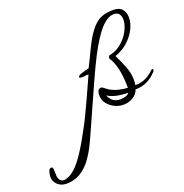

<svg xmlns="http://www.w3.org/2000/svg" viewBox="-475 -726 1198 1252"><g transform="rotate(-20 124.5 -99.5)"><path d="M-226 381Q-264 381 -289 356Q-314 331 -310 295Q-308 274 -302 261Q-296 248 -284 248Q-276 248 -274 257.5Q-272 267 -272 278L-271 311Q-265 353 -234 353Q-219 353 -197.5 343Q-176 333 -153 312Q-92 256 2 78Q19 47 40 3.5Q61 -40 83.5 -89Q106 -138 127 -185Q128 -186 132.5 -196.5Q137 -207 142.5 -219.5Q148 -232 152 -240Q148 -240 143.5 -240Q139 -240 134 -239Q125 -238 117 -237.5Q109 -237 104 -237Q98 -237 93 -238.5Q88 -240 88 -244Q88 -254 111.5 -262Q135 -270 166 -277Q167 -278 174.5 -294Q182 -310 192 -329.5Q202 -349 208 -362Q231 -412 251.5 -448.5Q272 -485 300 -518Q329 -552 363 -566Q397 -580 448 -580Q489 -580 508 -556.5Q527 -533 527 -498Q527 -463 508 -423Q489 -383 451.5 -347.5Q414 -312 358 -292Q378 -252 398 -203Q418 -154 418 -104Q418 -87 415 -70Q447 -69 479 -81Q511 -93 547 -127Q551 -131 553 -131Q557 -131 558.5 -128Q560 -125 560 -123Q560 -117 555 -112Q493 -43 407 -43Q395 -11 368 5Q336 24 301 24Q248 24 207 -12Q171 -44 171 -86Q171 -131 199 -131Q207 -131 217 -122L224 -116Q273 -76 363 -70V-74Q363 -133 354 -185Q345 -237 323 -278Q321 -280 318 -284Q315 -288 315 -294Q315 -298 320 -308L325 -311Q361 -317 391 -337.5Q421 -358 443 -386Q465 -414 476.5 -444Q488 -474 488 -499Q488 -523 476.5 -538Q465 -553 440 -553Q391 -553 335 -484Q304 -444 274 -392Q244 -340 210.5 -269Q177 -198 134 -101Q91 -4 33 125Q17 162 -5 206Q-27 250 -57 290Q-87 330 -128.5 355.5Q-170 381 -226 381ZM291 -16Q337 -16 355 -39Q260 -40 213 -72Q235 -16 291 -16Z"/></g></svg>

Font: Corinthia
Style: Bold
Weight: 700
Designer: Robert E. Leuschke
Foundry: Robert E. Leuschke
Version: Version 1.013; ttfautohint (v1.8.3)